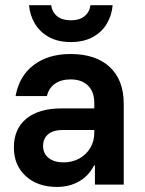

<svg xmlns="http://www.w3.org/2000/svg" viewBox="-20 -721 567 750"><path d="M202.5 9.2Q126.7 9.2 80.4 -33.3Q34.2 -75.8 34.2 -145Q34.2 -217.5 82.9 -257.5Q131.7 -297.5 220 -297.5H348.3V-319.2Q348.3 -362.5 323.8 -386.7Q299.2 -410.8 255.8 -410.8Q219.2 -410.8 195 -394.2Q170.8 -377.5 163.3 -345.8H40.8Q55 -424.2 111.7 -467.1Q168.3 -510 255.8 -510Q354.2 -510 408.8 -459.2Q463.3 -408.3 463.3 -315.8V0H350.8V-75H347.5Q327.5 -35 289.6 -12.9Q251.7 9.2 202.5 9.2ZM228.3 -86.7Q262.5 -86.7 289.6 -101.7Q316.7 -116.7 332.5 -142.9Q348.3 -169.2 348.3 -202.5V-213.3H225.8Q188.3 -213.3 168.3 -196.7Q148.3 -180 148.3 -150.8Q148.3 -120.8 170 -103.8Q191.7 -86.7 228.3 -86.7ZM256.7 -556.7Q206.7 -556.7 171.2 -576.2Q135.8 -595.8 116.2 -628.8Q96.7 -661.7 93.3 -700.8H180Q183.3 -674.2 202.9 -657.9Q222.5 -641.7 256.7 -641.7Q290.8 -641.7 310.4 -657.9Q330 -674.2 333.3 -700.8H420Q416.7 -661.7 397.5 -628.8Q378.3 -595.8 342.5 -576.2Q306.7 -556.7 256.7 -556.7Z"/></svg>

Font: Funnel Sans SemiBold
Style: Regular
Weight: 600
Designer: NORD ID, Kristian Moeller
Foundry: Dicotype
Version: Version 1.000